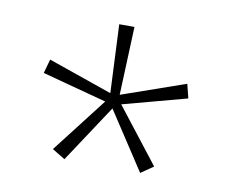

<svg xmlns="http://www.w3.org/2000/svg" viewBox="-51 -821 580 484"><g transform="rotate(10 239.0 -579.0)"><path d="M257 -759 250 -584 413 -641 422 -605 258 -561 367 -421 335 -399 238 -547 141 -400 108 -420 217 -561 52 -605 62 -641 226 -584 218 -759Z"/></g></svg>

Font: Noto Sans Gujarati UI SemiCondensed ExtraLight
Style: Regular
Weight: 200
Width: 4
Designer: Jelle Bosma - Monotype Design Team, Universal Thirst
Foundry: Monotype Imaging Inc.
Version: Version 2.106; ttfautohint (v1.8.4.7-5d5b)